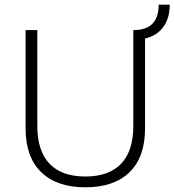

<svg xmlns="http://www.w3.org/2000/svg" viewBox="-20 -788 743 818"><path d="M703 -768Q703 -709 675 -672Q647 -635 598 -624V-241Q598 -119 532 -54.5Q466 10 344 10Q222 10 155.5 -54.5Q89 -119 89 -241V-660H139V-251Q139 -145 191 -90.5Q243 -36 344 -36Q444 -36 496 -90.5Q548 -145 548 -251V-660H550Q656 -660 656 -768Z"/></svg>

Font: Elaine Sans Light
Style: Regular
Weight: 300
Designer: Wei Huang
Foundry: Wei Huang
Version: Version 2.001;December 24, 2019;FontCreator 12.0.0.2547 64-b